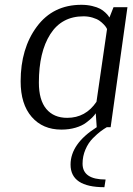

<svg xmlns="http://www.w3.org/2000/svg" viewBox="-20 -530 555 800"><path d="M441 0H425Q413 7 399.5 17Q386 27 367 46Q348 65 336 93Q324 121 324 152Q324 218 420 218L415 250Q274 250 274 156Q274 69 383 0L379 -58Q373 -49 364.5 -40.5Q356 -32 339 -19Q322 -6 295 2Q268 10 236 10Q158 10 112 -43Q66 -96 66 -191Q66 -328 133.5 -419Q201 -510 319 -510Q343 -510 364 -505Q385 -500 397 -493.5Q409 -487 418.5 -478Q428 -469 431 -464.5Q434 -460 436 -457L453 -500H511ZM260 -39Q337 -39 382 -106L426 -409Q425 -411 422.5 -415.5Q420 -420 412 -428.5Q404 -437 394 -444Q384 -451 366 -456.5Q348 -462 328 -462Q237 -462 189.5 -387.5Q142 -313 142 -186Q142 -113 173 -76Q204 -39 260 -39Z"/></svg>

Font: Arsenal
Style: Italic
Weight: 400
Italic angle: -9.10001°
Designer: Andrij Shevchenko
Foundry: Stairsfor
Version: Version 2.001;PS 002.001;hotconv 1.0.88;makeotf.lib2.5.64775